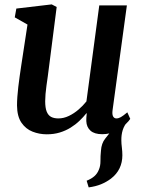

<svg xmlns="http://www.w3.org/2000/svg" viewBox="-20 -586 637 852"><path d="M373.5 245.5 364.5 216Q386.5 207 399.2 195.5Q412 184 418.5 167.5Q426 150.5 425.8 128.5Q425.5 106.5 428 83Q430 50 446.8 29.2Q463.5 8.5 476.5 -8.5L547.5 -49Q531 -29.5 524.5 -8.5Q518 12.5 518.5 37.5Q518.5 51 520.8 68.8Q523 86.5 523 103Q523 134.5 510.5 160.8Q498 187 472 207Q452 222 428 231.8Q404 241.5 373.5 245.5ZM187.5 10Q154.5 10 124.5 -1.8Q94.5 -13.5 75.2 -41.5Q56 -69.5 55.5 -118Q55.5 -135.5 57 -156.5Q58.5 -177.5 61.2 -200.5Q64 -223.5 67.2 -247.2Q70.5 -271 74 -293.5L102 -477L45.5 -509L52.5 -548L209.5 -566.5L231.5 -555L197.5 -289.5Q195 -268 192 -246.8Q189 -225.5 186.2 -205.8Q183.5 -186 182 -168.5Q180.5 -151 180.5 -137Q180.5 -107.5 187.2 -90.8Q194 -74 207 -67.2Q220 -60.5 239 -60.5Q262.5 -60.5 285.5 -71.5Q308.5 -82.5 328.5 -99.8Q348.5 -117 363.5 -136L420.5 -562H543L479.5 -97Q477 -78 482 -69.2Q487 -60.5 496.5 -60.5Q506 -60.5 516.2 -66.2Q526.5 -72 545 -87.5L558 -58.5Q553.5 -50.5 536.8 -34.2Q520 -18 493.5 -4.2Q467 9.5 433.5 9.5Q399 9.5 381.5 -6.2Q364 -22 363 -48.5Q363 -51 363 -54.8Q363 -58.5 363.2 -63.2Q363.5 -68 364 -73Q364.5 -78 365 -82.5L363.5 -83.5Q350 -66.5 332.5 -49.8Q315 -33 293.2 -19.5Q271.5 -6 245.2 2Q219 10 187.5 10Z"/></svg>

Font: Merriweather 20pt SemiBold
Style: Italic
Weight: 600
Italic angle: -7.8°
Version: Version 2.101